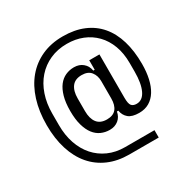

<svg xmlns="http://www.w3.org/2000/svg" viewBox="-181 -882 1165 1175"><g transform="rotate(-30 401.5 -295.0)"><path d="M611 120H403Q322 120 257.5 92Q193 64 148 11.5Q103 -41 79 -117Q55 -193 55 -288Q55 -384 79.5 -462Q104 -540 150 -595Q196 -650 262 -680Q328 -710 411 -710Q494 -710 557 -683.5Q620 -657 662.5 -607Q705 -557 726.5 -485Q748 -413 748 -322Q748 -265 737.5 -218.5Q727 -172 706.5 -139Q686 -106 655.5 -88Q625 -70 584 -70Q534 -70 509.5 -90.5Q485 -111 479 -146H469Q463 -111 438 -90.5Q413 -70 376 -70Q344 -70 316 -82.5Q288 -95 267.5 -121.5Q247 -148 235 -190Q223 -232 223 -291Q223 -350 235 -392Q247 -434 267.5 -460.5Q288 -487 316 -499.5Q344 -512 376 -512Q413 -512 438 -491Q463 -470 469 -435H479V-502H551V-196Q551 -153 562.5 -139.5Q574 -126 598 -126Q640 -126 662.5 -173Q685 -220 685 -303V-363Q685 -433 664.5 -487.5Q644 -542 607 -580Q570 -618 520 -638Q470 -658 410 -658Q344 -658 290.5 -634Q237 -610 199 -567Q161 -524 140.5 -464Q120 -404 120 -332V-251Q120 -180 140 -121.5Q160 -63 197 -21Q234 21 286.5 44.5Q339 68 404 68H611ZM393 -134Q437 -134 458 -159.5Q479 -185 479 -233V-355Q479 -394 458 -420.5Q437 -447 393 -447Q346 -447 323.5 -417.5Q301 -388 301 -335V-246Q301 -193 323.5 -163.5Q346 -134 393 -134Z"/></g></svg>

Font: IBM Plex Sans Cond
Style: Regular
Weight: 400
Width: 3
Designer: Mike Abbink, Paul van der Laan, Pieter van Rosmalen
Foundry: Bold Monday
Version: Version 1.3